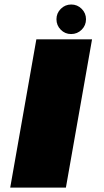

<svg xmlns="http://www.w3.org/2000/svg" viewBox="-20 -854 472 874"><path d="M26.5 0H280L399 -675H145.5ZM303.5 -699Q332 -699 351.8 -718.8Q371.5 -738.5 371.5 -766.5Q371.5 -794 351.8 -813.8Q332 -833.5 304.5 -833.5Q276.5 -833.5 256.8 -813.8Q237 -794 237 -766.5Q237 -738.5 256.5 -718.8Q276 -699 303.5 -699Z"/></svg>

Font: Anybody Expanded Black
Style: Italic
Weight: 900
Width: 7
Italic angle: -10°
Version: Version 1.113;gftools[0.9.25]